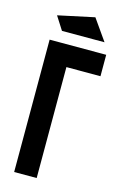

<svg xmlns="http://www.w3.org/2000/svg" viewBox="-131 -926 612 981"><g transform="rotate(15 174.5 -435.5)"><path d="M49.8 -700.2H349.1V-586.9H168.9V0H49.8ZM54.2 -830.1 246.1 -871.1 324.2 -759.8H99.1Z"/></g></svg>

Font: Cakra Normal
Style: Regular
Weight: 400
Designer: Lucia Kollert, Vojtech Kollert
Foundry: OoM Type
Version: Version 1.000;Glyphs 3.1.1 (3148)